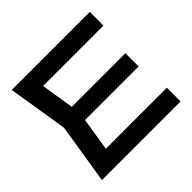

<svg xmlns="http://www.w3.org/2000/svg" viewBox="-181 -939 1129 1129"><g transform="rotate(-45 383.0 -375.0)"><path d="M683 -320H159V-430H683ZM193 -40 130 -114H712V0H58L118 -375L58 -750H707V-636H130L193 -710L246 -375Z"/></g></svg>

Font: Unbounded Variable
Style: Regular
Weight: 400
Designer: Luke Prowse, Jean-Baptiste Morizot, Fátima Lázaro, Florian Runge
Foundry: NaN
Version: Version 1.600;FEAKit 1.0